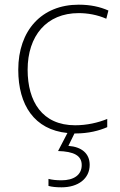

<svg xmlns="http://www.w3.org/2000/svg" viewBox="-20 -560 514 820"><path d="M302 10C358 10 404 -2 438 -17V-52C399 -36 351 -25 301 -25C160 -25 98 -127 98 -262C98 -407 179 -504 316 -504C354 -504 395 -497 434 -480L443 -515C407 -531 366 -540 316 -540C158 -540 58 -430 58 -262C58 -111 127 -6 268 8L228 85C295 87 329 104 329 145C329 188 294 210 243 210C220 210 203 208 187 204V234C201 238 219 240 243 240C314 240 363 203 363 144C363 95 328 67 272 63L298 10C299 10 301 10 302 10Z"/></svg>

Font: Noto Sans Telugu ExtraLight
Style: Regular
Weight: 200
Designer: Jelle Bosma - Monotype Design Team
Foundry: Monotype Imaging Inc.
Version: Version 2.005